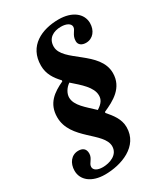

<svg xmlns="http://www.w3.org/2000/svg" viewBox="-213 -745 913 1047"><g transform="rotate(-30 243.5 -222.0)"><path d="M131 208C233 208 361 163 361 42C361 -10 329 -48 299 -83L301 -89C367 -118 444 -158 444 -251C444 -390 236 -439 236 -536C236 -589 277 -611 324 -611C358 -611 383 -598 383 -577C383 -555 355 -542 355 -502C355 -478 375 -466 400 -466C444 -466 472 -503 472 -549C472 -609 418 -652 333 -652C227 -652 124 -605 124 -481C124 -428 150 -390 183 -355L182 -349C117 -319 60 -280 60 -193C60 -51 241 4 241 93C241 147 184 167 140 167C106 167 85 154 85 134C85 110 113 98 113 64C113 34 94 22 68 22C24 22 -4 59 -4 107C-4 165 46 208 131 208ZM272 -117C223 -164 170 -203 170 -254C170 -277 185 -306 212 -324C263 -279 317 -235 317 -183C317 -160 308 -140 272 -117Z"/></g></svg>

Font: STIX Two Text
Style: Bold Italic
Weight: 700
Italic angle: -12°
Designer: Ross Mills, John Hudson & Paul Hanslow, Tiro Typeworks Ltd; with prior portions MicroPress Inc. and Coen Hoffman, Elsevi
Foundry: Tiro Typeworks Ltd
Version: Version 2.13 b171